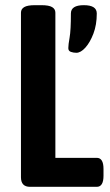

<svg xmlns="http://www.w3.org/2000/svg" viewBox="-20 -722 427 742"><path d="M96 0Q61 0 61 -37V-673Q61 -687 73.5 -694.5Q86 -702 115 -702H140Q169 -702 181.5 -694.5Q194 -687 194 -673V-112H354Q380 -112 380 -69V-43Q380 0 354 0ZM275 -518Q264 -518 254 -521.5Q244 -525 244 -536Q244 -549 249 -577Q254 -605 254 -670Q254 -702 304 -702Q354 -702 354 -670Q354 -626 341 -592Q328 -558 310 -538Q292 -518 275 -518Z"/></svg>

Font: Asap Condensed SemiBold
Style: Regular
Weight: 600
Width: 3
Designer: Pablo Cosgaya
Foundry: Omnibus-Type
Version: Version 3.001; ttfautohint (v1.8.4.7-5d5b)